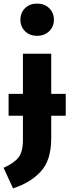

<svg xmlns="http://www.w3.org/2000/svg" viewBox="-42 -831 392 1072"><path d="M232.5 -656.5Q206 -631 165 -631Q124 -631 98 -656.5Q72 -682 72 -721Q72 -760 98 -785.5Q124 -811 165 -811Q206 -811 232.5 -785.5Q259 -760 259 -721Q259 -682 232.5 -656.5ZM325 -307V-185H244V-60Q244 3 229 50Q214 97 183.5 129Q153 161 117.5 182Q82 203 31 221L-22 106Q36 80 61 48.5Q86 17 86 -50V-185H6V-307H86V-531H244V-307Z"/></svg>

Font: FiraGO
Style: Bold
Weight: 700
Designer: bBox Type
Foundry: bBox Type GmbH
Version: Version 1.001;PS 001.001;hotconv 1.0.88;makeotf.lib2.5.64775